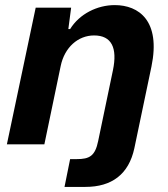

<svg xmlns="http://www.w3.org/2000/svg" viewBox="-20 -566 658 753"><path d="M233 167H315C418 167 485 118 507 15L574 -305C611 -484 525 -546 430 -546C362 -546 292 -512 255 -452H248L259 -536H120L7 0H154L218 -307C233 -380 286 -427 349 -427C418 -427 441 -378 423 -291L365 -13C353 46 331 58 281 58H255Z"/></svg>

Font: Mona Sans
Style: Bold Italic
Weight: 700
Italic angle: -11.7°
Designer: Deni Anggara
Foundry: GitHub
Version: Version 2.000;Glyphs 3.2.3 (3260)